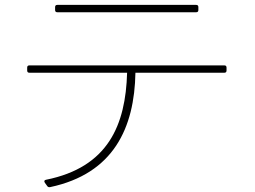

<svg xmlns="http://www.w3.org/2000/svg" viewBox="-20 -742 1040 784"><path d="M205 -713V-701C205 -695 208 -692 214 -692H781C787 -692 790 -695 790 -701V-713C790 -719 787 -722 781 -722H214C208 -722 205 -719 205 -713ZM100 -445H499C493 -232 422 -59 168 -8C161 -7 159 -2 163 4L173 18C176 22 180 23 185 22C444 -33 529 -220 533 -445H896C902 -445 905 -448 905 -454V-466C905 -472 902 -475 896 -475H100C94 -475 91 -472 91 -466V-454C91 -448 94 -445 100 -445Z"/></svg>

Font: LINE Seed JP_OTF Thin
Style: Regular
Weight: 250
Designer: LY Corporation & Fontrix & Fontworks
Version: Version 1.007